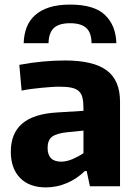

<svg xmlns="http://www.w3.org/2000/svg" viewBox="-20 -810 595 835"><path d="M180 5Q107 5 67 -36.5Q27 -78 27 -150Q27 -230 76.5 -272.5Q126 -315 229 -321L343 -328V-337Q343 -365 339 -383.5Q335 -402 323.5 -413Q312 -424 291.5 -428.5Q271 -433 238 -433Q222 -433 201.5 -431.5Q181 -430 159 -428Q137 -426 115 -423Q93 -420 74 -416L64 -528Q117 -538 167 -542.5Q217 -547 262 -547Q386 -547 444 -504Q502 -461 502 -368V0H371L357 -66H349Q314 -32 270 -13.5Q226 5 180 5ZM246 -107Q270 -107 296.5 -118.5Q323 -130 343 -144V-242L273 -235Q225 -230 206 -215Q187 -200 187 -167Q187 -107 246 -107ZM83 -622Q84 -660 96 -691Q108 -722 132.5 -744Q157 -766 194.5 -778Q232 -790 285 -790Q390 -790 437 -744.5Q484 -699 486 -622H378Q378 -667 355.5 -688Q333 -709 285 -709Q236 -709 214 -688Q192 -667 191 -622Z"/></svg>

Font: Encode Sans Narrow
Style: Bold
Weight: 700
Designer: Pablo Impallari, Andres Torresi
Foundry: Pablo Impallari, Andres Torresi
Version: Version 1.000; ttfautohint (v1.00) -l 8 -r 50 -G 200 -x 14 -